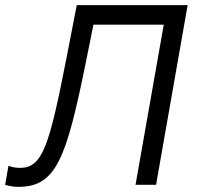

<svg xmlns="http://www.w3.org/2000/svg" viewBox="-51 -720 774 748"><path d="M20 8C167 8 207 -99 284 -480L313 -624H587L477 0H557L680 -700H248L209 -499C141 -151 115 -66 27 -66C9 -66 -3 -69 -18 -74L-31 0C-14 5 2 8 20 8Z"/></svg>

Font: Fixel Display 20240404
Style: Italic
Weight: 400
Italic angle: -10°
Designer: AlfaBravo + MacPaw
Foundry: Kyrylo Tkachov, Marchela Mozhyna, Serhii Makarenko, Maria Weinstein, Zakhar Kryvoshyya
Version: Version 1.211;Glyphs 3.2 (3225)